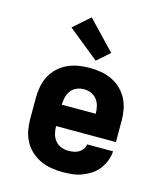

<svg xmlns="http://www.w3.org/2000/svg" viewBox="-117 -877 835 973"><g transform="rotate(15 300.0 -390.0)"><path d="M303 8Q273 8 243 3Q213 -2 186 -14.5Q159 -27 136.5 -47.5Q114 -68 100 -94.5Q86 -121 80.5 -150.5Q75 -180 75 -210V-320Q75 -350 80.5 -379.5Q86 -409 99.5 -435Q113 -461 135 -482Q157 -503 184 -515.5Q211 -528 240.5 -533Q270 -538 300 -538Q330 -538 359.5 -533Q389 -528 416 -515.5Q443 -503 465 -482Q487 -461 500.5 -435Q514 -409 519.5 -379.5Q525 -350 525 -320V-209H211Q211 -189 216 -169.5Q221 -150 233 -134.5Q245 -119 264 -111.5Q283 -104 303 -104Q317 -104 331 -106.5Q345 -109 357 -116Q369 -123 377.5 -134.5Q386 -146 387 -160H523Q522 -135 512.5 -110.5Q503 -86 487.5 -65.5Q472 -45 450 -30.5Q428 -16 404 -7Q380 2 354.5 5Q329 8 303 8ZM211 -321H389Q389 -341 384.5 -360Q380 -379 368.5 -394.5Q357 -410 338.5 -418Q320 -426 300 -426Q280 -426 261.5 -418Q243 -410 231.5 -394.5Q220 -379 215.5 -359.5Q211 -340 211 -321ZM319 -581 157 -712 243 -788 385 -639Z"/></g></svg>

Font: Iosevka Curly Slab HvEx
Style: Regular
Weight: 900
Width: 7
Monospace: yes
Designer: Belleve Invis
Foundry: Belleve Invis
Version: Version 11.1.0; ttfautohint (v1.8.3)